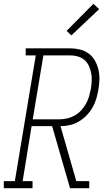

<svg xmlns="http://www.w3.org/2000/svg" viewBox="-54 -989 574 1009"><path d="M-34 0V-37H24L134 -698H81V-735H314Q340 -735 365.5 -729Q391 -723 411.5 -708Q432 -693 444.5 -671Q457 -649 463 -624Q469 -599 468.5 -572Q468 -545 463 -518Q459 -494 452 -470Q445 -446 432 -423.5Q419 -401 400.5 -382Q382 -363 359.5 -350Q337 -337 312.5 -331.5Q288 -326 264 -326L347 -37H415V0H314L220 -326H112L65 -37H117V0ZM118 -362H259Q280 -362 300.5 -367Q321 -372 339.5 -382.5Q358 -393 373 -409.5Q388 -426 398.5 -445Q409 -464 414.5 -484Q420 -504 424 -524Q427 -545 428 -566Q429 -587 425 -606.5Q421 -626 412.5 -644Q404 -662 389 -674.5Q374 -687 354.5 -692.5Q335 -698 314 -698H174ZM321 -803 296 -827 437 -969 467 -941Z"/></svg>

Font: Iosevka Slab XLtObl
Style: Regular
Weight: 200
Italic angle: -9°
Monospace: yes
Designer: Belleve Invis
Foundry: Belleve Invis
Version: Version 11.1.1; ttfautohint (v1.8.3)